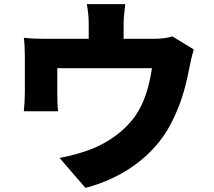

<svg xmlns="http://www.w3.org/2000/svg" viewBox="-20 -846 1040 935"><path d="M924 -605 819 -669C799 -662 772 -657 728 -657H582V-724C582 -757 584 -776 590 -826H403C411 -776 412 -757 412 -724V-657H203C163 -657 133 -658 96 -662C100 -637 101 -594 101 -571C101 -532 101 -432 101 -399C101 -368 99 -333 96 -304H263C260 -326 259 -361 259 -386C259 -417 259 -483 259 -514H720C706 -423 683 -343 635 -276C581 -203 505 -153 433 -123C386 -104 322 -86 270 -77L396 69C571 24 729 -84 811 -241C857 -329 882 -410 902 -515C906 -535 915 -579 924 -605Z"/></svg>

Font: Noto Sans KR Black
Style: Regular
Weight: 900
Designer: Ryoko NISHIZUKA 西塚涼子 (kana, bopomofo & ideographs); Paul D. Hunt (Latin, Greek & Cyrillic); Sandoll Communications 산돌커뮤니
Foundry: Adobe
Version: Version 2.004;hotconv 1.0.118;makeotfexe 2.5.65603